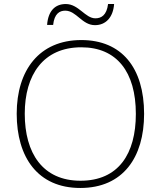

<svg xmlns="http://www.w3.org/2000/svg" viewBox="-20 -924 799 954"><path d="M214 -800H244C250 -856 276 -871 304 -871C360 -871 387 -799 452 -799C505 -799 542 -837 547 -904H517C510 -848 483 -833 454 -833C403 -833 371 -904 307 -904C253 -904 219 -869 214 -800ZM696 -358C696 -588 584 -725 384 -725C175 -725 63 -575 63 -359C63 -142 168 10 379 10C591 10 696 -142 696 -358ZM103 -359C103 -552 195 -689 384 -689C560 -689 655 -567 655 -358C655 -160 569 -26 380 -26C192 -26 103 -163 103 -359Z"/></svg>

Font: Noto Sans Gurmukhi ExtraLight
Style: Regular
Weight: 200
Designer: Jelle Bosma - Monotype Design Team
Foundry: Monotype Imaging Inc.
Version: Version 2.004